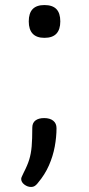

<svg xmlns="http://www.w3.org/2000/svg" viewBox="-20 -552 353 761"><path d="M156 -402Q125 -402 109.5 -418.5Q94 -435 94 -467Q94 -500 109.5 -516Q125 -532 156 -532Q188 -532 203.5 -516Q219 -500 219 -467Q219 -435 203.5 -418.5Q188 -402 156 -402ZM103 189Q89 189 76.5 179.5Q64 170 64 157Q64 153 67 147Q70 141 74 132Q89 103 96 80Q103 57 105.5 28.5Q108 0 108 -46Q108 -65 120.5 -74.5Q133 -84 155 -84Q178 -84 191 -73.5Q204 -63 204 -44Q204 -9 197 29Q190 67 174 103.5Q158 140 131 172Q127 178 120 183.5Q113 189 103 189Z"/></svg>

Font: Playwrite AT
Style: Regular
Weight: 400
Designer: Veronika Burian, José Scaglione
Foundry: TypeTogether
Version: Version 1.002